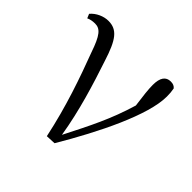

<svg xmlns="http://www.w3.org/2000/svg" viewBox="-139 -665 810 810"><g transform="rotate(45 266.5 -259.5)"><path d="M239 7 283 5C382 -162 479 -358 479 -469C479 -486 478 -499 475 -514C468 -522 460 -526 446 -526C417 -526 402 -505 402 -462C402 -436 406 -401 413 -350C379 -236 338 -156 280 -42C260 -166 222 -287 187 -392C157 -486 132 -521 79 -521C51 -521 19 -507 0 -484L8 -465C18 -470 31 -473 47 -473C78 -473 96 -452 122 -376C163 -267 208 -140 239 7Z"/></g></svg>

Font: Noto Serif TC Light
Style: Regular
Weight: 300
Designer: Ryoko NISHIZUKA 西塚涼子 (kana & ideographs); Frank Grießhammer (Latin, Greek & Cyrillic); Wenlong ZHANG 张文龙 (bopomofo); San
Foundry: Adobe
Version: Version 2.001;hotconv 1.1.0;makeotfexe 2.6.0